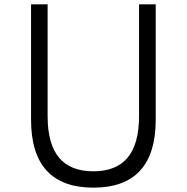

<svg xmlns="http://www.w3.org/2000/svg" viewBox="-20 -845 856 881"><path d="M408.5 16Q266 16 194.2 -62Q122.5 -140 122.5 -295.5V-825H198.5V-312Q198.5 -184.5 250.8 -121.8Q303 -59 408.5 -59Q513.5 -59 565.8 -121.8Q618 -184.5 618 -312V-825H694.5V-295.5Q694.5 -140 622.8 -62Q551 16 408.5 16Z"/></svg>

Font: Spartan Thin
Style: Regular
Weight: 400
Version: Version 1.004